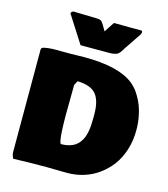

<svg xmlns="http://www.w3.org/2000/svg" viewBox="-143 -1119 1091 1245"><g transform="rotate(15 402.5 -496.5)"><path d="M178.2 -991.2Q178.2 -1001 193.4 -1007.8Q220.2 -1007.8 270.8 -1005.9Q321.3 -1003.9 349.6 -1003.9Q370.1 -1003.9 379.9 -998Q389.6 -992.2 403.3 -967.8L421.9 -935.5Q429.7 -945.8 444.3 -969.7Q459 -993.7 466.8 -1003.9Q487.8 -1003.9 527.6 -1003.4Q567.4 -1002.9 586.9 -1002.9H649.4Q658.2 -1002.9 658.2 -992.2Q658.2 -988.8 656.7 -984.9Q655.3 -981 652.1 -975.3Q648.9 -969.7 646.7 -966.3Q644.5 -962.9 639.4 -955.6Q634.3 -948.2 632.8 -946.3Q594.2 -890.6 578.1 -865.2Q575.2 -860.8 568.8 -850.3Q562.5 -839.8 559.6 -835.9Q556.6 -832 549.8 -825.2Q543 -818.4 535.9 -815.7Q528.8 -813 517.1 -810.8Q505.4 -808.6 490.2 -808.6H294.9ZM51.8 -716.8Q51.8 -722.2 57.9 -726.3Q64 -730.5 75.7 -732.7Q87.4 -734.9 99.1 -736.3Q110.8 -737.8 127.2 -738.3Q143.6 -738.8 154.3 -738.8Q165 -738.8 179 -738.5Q192.9 -738.3 195.3 -738.3H250Q266.1 -738.3 295.2 -739.3Q324.2 -740.2 337.9 -740.2Q570.8 -740.2 670.9 -660.2L688.5 -644.5Q696.8 -636.7 707 -624.3Q717.3 -611.8 732.2 -586.7Q747.1 -561.5 758.8 -532.2Q770.5 -502.9 778.8 -460Q787.1 -417 787.1 -371.1Q787.1 -299.8 767.6 -237.8Q748 -175.8 714.1 -130.4Q680.2 -85 634.5 -52Q588.9 -19 535.6 -2.7Q482.4 13.7 425.8 13.7H410.2Q389.2 13.7 347.7 12.7Q306.2 11.7 285.2 11.7Q162.6 11.7 63.5 15.6Q51.8 -7.8 51.8 -27.3ZM338.9 -156.2Q368.2 -156.2 391.6 -162.8Q415 -169.4 431.2 -180.2Q447.3 -190.9 459.5 -207.5Q471.7 -224.1 478.8 -241.7Q485.8 -259.3 490 -282Q494.1 -304.7 495.6 -325Q497.1 -345.2 497.1 -370.1V-400.4Q497.1 -490.2 461.4 -533Q425.8 -575.7 336.9 -578.1Q334.5 -572.8 329.1 -563.5Q323.7 -554.2 321.3 -548.8V-525.4Q321.3 -518.1 320.8 -487.3Q314.5 -160.2 338.9 -156.2Z"/></g></svg>

Font: Bowlby One SC
Style: Regular
Weight: 400
Width: 1
Version: Version 1.2